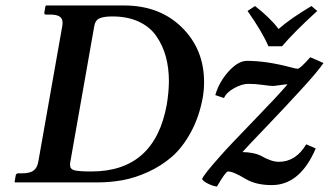

<svg xmlns="http://www.w3.org/2000/svg" viewBox="-20 -666 1201 701"><path d="M236.8 -75.2Q235.4 -67.9 235.8 -63Q235.8 -48.8 251 -44.4Q266.1 -40 314 -40Q544.9 -40 588.9 -284.2Q596.2 -327.6 596.7 -368.7Q596.7 -417.5 585.7 -458.3Q574.7 -499 551.5 -533.2Q528.3 -567.4 487.1 -586.7Q445.8 -606 390.1 -606Q360.4 -606 344.2 -599.4Q328.1 -592.8 324.2 -570.8ZM35.2 0 33.2 -2 37.1 -23.9Q38.1 -32.7 45.9 -33.2H60.1Q88.9 -33.2 102.5 -43.2Q116.2 -53.2 120.1 -77.1L207 -568.8Q208.5 -576.7 208.5 -582.5Q208.5 -598.6 197.5 -605.7Q186.5 -612.8 162.1 -612.8H147.9Q140.1 -612.8 142.1 -621.1L146 -644L148.9 -646H433.1Q562.5 -646 643.8 -566.2Q725.1 -486.3 725.1 -366.2Q725.1 -337.4 720.2 -309.1Q707 -238.3 676.5 -182.6Q646 -127 607.4 -93.5Q568.8 -60.1 520.5 -38.1Q472.2 -16.1 427 -8.1Q381.8 0 335.9 0ZM1112.8 -457 1161.1 -436Q1141.1 -406.2 1082 -341.6Q1022.9 -276.9 953.9 -204.8Q884.8 -132.8 865.2 -110.8Q906.2 -109.9 931.2 -98.1Q970.2 -75.2 998 -75.2Q1060.1 -75.2 1098.1 -139.2L1132.8 -124Q1075.7 9.8 972.2 9.8Q914.1 9.8 876 -13.2Q832 -40 812 -40Q804.2 -40 772 15.1Q756.8 13.2 739.5 4.6Q722.2 -3.9 717.8 -12.2Q722.7 -27.3 784.2 -96.2Q814 -130.4 902.6 -221.7Q991.2 -313 1029.8 -357.9Q1025.9 -358.9 1004.4 -355.5Q982.9 -352.1 979 -352.1Q965.8 -352.1 939.5 -356Q913.1 -359.9 886.2 -359.9Q863.3 -359.9 834.7 -344Q806.2 -328.1 797.9 -308.1L766.1 -318.8Q779.3 -365.7 814.2 -404.8Q849.1 -443.8 881.8 -443.8Q951.7 -443.8 1039.1 -420.9Q1060.1 -415 1066.9 -415Q1075.7 -415 1112.8 -457ZM1009.8 -497.1H960Q938 -548.8 883.8 -626L911.1 -644Q967.3 -600.1 997.1 -560.1Q1040 -598.1 1117.2 -644L1138.2 -626Q1052.7 -547.9 1009.8 -497.1Z"/></svg>

Font: Linux Libertine O
Style: Semibold Italic
Weight: 600
Italic angle: -11.5°
Designer: Philipp H. Poll
Foundry: Philipp H. Poll
Version: Version 5.1.2